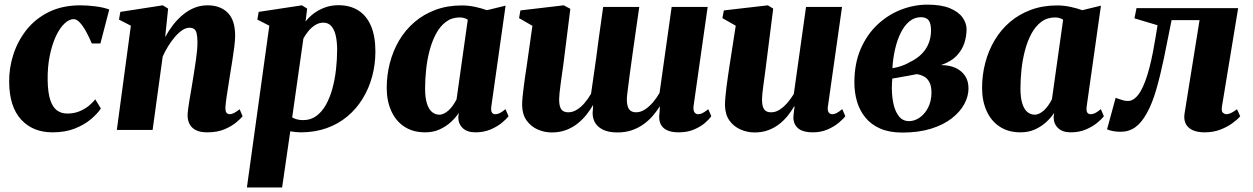

<svg xmlns="http://www.w3.org/2000/svg" viewBox="-20 -574 5534 848"><path d="M212 10.5Q125 10.5 73.2 -46Q21.5 -102.5 20.5 -211Q19.5 -272.5 38.8 -332.5Q58 -392.5 97 -442Q136 -491.5 195.8 -521Q255.5 -550.5 335.5 -550.5Q365 -550.5 401.2 -546Q437.5 -541.5 462.5 -532L423.5 -382H385.5Q373.5 -410.5 360 -435Q346.5 -459.5 332.5 -474.5Q318.5 -489.5 305.5 -489.5Q285.5 -489.5 264.8 -470Q244 -450.5 227 -414.2Q210 -378 199.8 -328.2Q189.5 -278.5 190.5 -218Q191.5 -164.5 202 -132.5Q212.5 -100.5 231.5 -86.5Q250.5 -72.5 277.5 -72.5Q306 -72.5 329.2 -81.8Q352.5 -91 370.5 -105.2Q388.5 -119.5 400.5 -135.5L425.5 -95Q411 -72.5 382.2 -48Q353.5 -23.5 311 -6.5Q268.5 10.5 212 10.5Z M709.5 -410Q724 -437 743 -462Q762 -487 785.5 -507Q809 -527 836.8 -538.8Q864.5 -550.5 896.5 -550.5Q953 -550.5 985.8 -517.8Q1018.5 -485 1018.5 -416.5Q1018.5 -397 1014.8 -367.2Q1011 -337.5 1006 -305.8Q1001 -274 996.5 -247Q993 -222 988.2 -194.2Q983.5 -166.5 980 -141Q976.5 -115.5 975.5 -98Q975.5 -80 981.5 -74.8Q987.5 -69.5 994 -69.5Q1002.5 -69.5 1012.8 -74.5Q1023 -79.5 1038.5 -91.5L1051.5 -60.5Q1044 -51 1024 -34Q1004 -17 972 -3.2Q940 10.5 895.5 10.5Q862.5 10.5 843.5 0Q824.5 -10.5 816.5 -27.5Q808.5 -44.5 808.5 -64.5Q808.5 -74.5 810.8 -91.8Q813 -109 816.5 -130.2Q820 -151.5 824 -174Q828 -196.5 831 -216.5Q834.5 -238 838.2 -261.5Q842 -285 845.2 -308.2Q848.5 -331.5 850.5 -352.8Q852.5 -374 852 -391Q851.5 -414.5 848.2 -427.5Q845 -440.5 837.2 -446Q829.5 -451.5 816.5 -451.5Q801.5 -451.5 785.2 -440.8Q769 -430 753.2 -411.8Q737.5 -393.5 723.2 -370.8Q709 -348 698.5 -324L654 0H496L558 -460.5L505.5 -487.5L511.5 -521.5L699 -550.5L722.5 -536Z M1070.5 254 1169.5 -460.5 1116.5 -487.5 1122.5 -521.5 1313.5 -550.5 1336.5 -536 1329.5 -479Q1344.5 -498.5 1366.2 -514.8Q1388 -531 1415.2 -541Q1442.5 -551 1474.5 -551Q1526 -551 1562.5 -528Q1599 -505 1618.5 -459.5Q1638 -414 1638 -346.5Q1638 -289 1623.5 -235.8Q1609 -182.5 1581.5 -137.8Q1554 -93 1513.8 -59.5Q1473.5 -26 1422 -7.8Q1370.5 10.5 1308.5 10.5Q1297.5 10.5 1285.5 9.2Q1273.5 8 1262 6L1226 254ZM1270.5 -55.5Q1279.5 -50 1291.5 -46.8Q1303.5 -43.5 1319.5 -43.5Q1352.5 -43.5 1377.2 -61.8Q1402 -80 1419.5 -111.2Q1437 -142.5 1448 -182.5Q1459 -222.5 1464 -267Q1469 -311.5 1469 -354.5Q1469 -389 1463 -416Q1457 -443 1443.5 -458.5Q1430 -474 1408 -474Q1389 -474 1372 -463.2Q1355 -452.5 1341.8 -436.2Q1328.5 -420 1320 -404Z M2150 -104Q2147.5 -85 2152.5 -77.2Q2157.5 -69.5 2168 -69.5Q2176.5 -69.5 2186.8 -74.2Q2197 -79 2212.5 -92L2226 -60.5Q2217 -48.5 2196.8 -31.8Q2176.5 -15 2146.8 -2.2Q2117 10.5 2079.5 10.5Q2043.5 10.5 2024 -8Q2004.5 -26.5 2004 -55.5L2006.5 -75.5Q1993.5 -55.5 1972 -35.5Q1950.5 -15.5 1922 -2.5Q1893.5 10.5 1858 10.5Q1804 10.5 1766 -14.5Q1728 -39.5 1708 -84Q1688 -128.5 1688 -185.5Q1688 -242.5 1702 -296.2Q1716 -350 1743.2 -396Q1770.5 -442 1810.8 -476.5Q1851 -511 1903.5 -530.5Q1956 -550 2019.5 -550Q2049.5 -550 2079.2 -543.5Q2109 -537 2130.5 -529L2213 -549ZM2046 -487Q2040 -491 2031 -494Q2022 -497 2010.5 -497Q1975.5 -497 1949.5 -477.5Q1923.5 -458 1905.8 -424.8Q1888 -391.5 1877.2 -350.5Q1866.5 -309.5 1862 -266Q1857.5 -222.5 1857.5 -182.5Q1857.5 -143 1865.5 -117.2Q1873.5 -91.5 1887.8 -79.5Q1902 -67.5 1920.5 -67.5Q1931 -67.5 1941.5 -72.8Q1952 -78 1962 -87.2Q1972 -96.5 1980.8 -109Q1989.5 -121.5 1996.5 -135.5Z M2468 -288Q2465 -267 2461.8 -244.5Q2458.5 -222 2455.8 -200.8Q2453 -179.5 2451.2 -162.2Q2449.5 -145 2449.5 -135Q2449.5 -105 2458.8 -91.5Q2468 -78 2490 -78Q2509 -78 2527.2 -89Q2545.5 -100 2561.8 -119Q2578 -138 2590.5 -160Q2596 -198.5 2602 -240.2Q2608 -282 2613.5 -320.5Q2618 -356 2623.2 -394.8Q2628.5 -433.5 2634 -471.8Q2639.5 -510 2644 -543.5H2803.5Q2796.5 -496 2789 -443Q2781.5 -390 2774.2 -338.8Q2767 -287.5 2761.2 -244.2Q2755.5 -201 2752 -172.5Q2748.5 -144 2748.5 -136.5Q2748.5 -105.5 2758.2 -91.8Q2768 -78 2789.5 -78Q2809 -78 2828 -90.2Q2847 -102.5 2863.8 -122Q2880.5 -141.5 2893 -163.5L2946.5 -543.5H3105.5L3043 -104Q3041.5 -85 3047.8 -77.2Q3054 -69.5 3063.5 -69.5Q3073 -69.5 3082.2 -74.2Q3091.5 -79 3108.5 -91.5L3121.5 -61Q3113 -48 3093.8 -31.2Q3074.5 -14.5 3045.2 -2Q3016 10.5 2977.5 10.5Q2929.5 10.5 2908 -11.5Q2886.5 -33.5 2893 -75.5L2894.5 -105Q2881.5 -84 2863.8 -63.2Q2846 -42.5 2823 -25.8Q2800 -9 2771.2 1Q2742.5 11 2707 11Q2667 11 2641.5 -2Q2616 -15 2605.2 -37.8Q2594.5 -60.5 2598.5 -89L2599.5 -110.5Q2587.5 -89.5 2570.8 -68.2Q2554 -47 2531.8 -29Q2509.5 -11 2481 0Q2452.5 11 2416.5 11Q2385 11 2355.5 -1.8Q2326 -14.5 2306.5 -41Q2287 -67.5 2286 -108.5Q2286 -125 2288 -145.8Q2290 -166.5 2293 -189.2Q2296 -212 2299.2 -235.5Q2302.5 -259 2306 -280.5L2331.5 -460L2272.5 -494L2278.5 -528L2470 -550.5L2499 -535Z M3312.5 11Q3280.5 11 3250.8 -2Q3221 -15 3202 -41.2Q3183 -67.5 3182 -108Q3182 -124.5 3183.8 -145.2Q3185.5 -166 3188.5 -188.8Q3191.5 -211.5 3194.8 -234.8Q3198 -258 3201.5 -280L3229.5 -460.5L3170.5 -494L3177 -528L3371.5 -550.5L3395 -536L3363.5 -287Q3361 -266 3357.8 -243Q3354.5 -220 3351.8 -199Q3349 -178 3347.2 -161.5Q3345.5 -145 3345.5 -135.5Q3345.5 -115.5 3349.5 -102.8Q3353.5 -90 3362.2 -84Q3371 -78 3386 -78Q3406 -78 3424.5 -90.2Q3443 -102.5 3458.8 -121.2Q3474.5 -140 3486 -159L3540 -543.5H3699L3636.5 -103.5Q3634 -85.5 3640 -77.5Q3646 -69.5 3656 -69.5Q3664.5 -69.5 3674.2 -74.2Q3684 -79 3700 -92L3713.5 -61Q3704.5 -48.5 3684.5 -31.8Q3664.5 -15 3635.2 -2.2Q3606 10.5 3570 10.5Q3529 10.5 3508.5 -4.5Q3488 -19.5 3484.5 -45.5Q3484 -49.5 3484.2 -56Q3484.5 -62.5 3485.2 -70.5Q3486 -78.5 3487.2 -87Q3488.5 -95.5 3489.5 -103.5L3487.5 -104Q3475.5 -83.5 3459.2 -63Q3443 -42.5 3421.5 -25.8Q3400 -9 3373 1Q3346 11 3312.5 11Z M3965.5 11.5Q3908 11.5 3867.5 -6.2Q3827 -24 3801.8 -55.2Q3776.5 -86.5 3765 -126Q3753.5 -165.5 3753.5 -209.5Q3753.5 -294 3781.5 -358.2Q3809.5 -422.5 3856.2 -466Q3903 -509.5 3960.2 -531.5Q4017.5 -553.5 4076.5 -553.5Q4137 -553.5 4175 -537.8Q4213 -522 4231 -497Q4249 -472 4249 -444.5Q4249 -414 4239 -383.2Q4229 -352.5 4204.5 -327Q4180 -301.5 4136 -286.5Q4173.5 -286.5 4200.5 -274Q4227.5 -261.5 4242.5 -238.8Q4257.5 -216 4257.5 -184Q4257.5 -148.5 4238.8 -114Q4220 -79.5 4183.2 -51Q4146.5 -22.5 4091.8 -5.5Q4037 11.5 3965.5 11.5ZM3995 -39Q4019.5 -39 4042 -54.8Q4064.5 -70.5 4079 -98.5Q4093.5 -126.5 4094 -164Q4094 -194 4084.8 -211.2Q4075.5 -228.5 4060.8 -236.2Q4046 -244 4029.5 -246.5Q4020.5 -245 4010.2 -243Q4000 -241 3990 -239Q3980 -237 3969.5 -235.5Q3957 -233 3945 -231Q3933 -229 3921 -227Q3920 -217.5 3919.5 -206.2Q3919 -195 3919 -185Q3919 -147 3926.5 -113.8Q3934 -80.5 3950.8 -59.8Q3967.5 -39 3995 -39ZM3921.5 -273Q3936 -275 3949.8 -279Q3963.5 -283 3975.8 -288.2Q3988 -293.5 3997 -299Q4030 -314.5 4051 -336Q4072 -357.5 4082 -383.8Q4092 -410 4092 -439Q4092 -470 4081.8 -484Q4071.5 -498 4047.5 -498Q4019 -498 3996.8 -479.8Q3974.5 -461.5 3958.8 -430Q3943 -398.5 3933.5 -358Q3924 -317.5 3921.5 -273Z M4779.5 -104Q4777 -85 4782 -77.2Q4787 -69.5 4797.5 -69.5Q4806 -69.5 4816.2 -74.2Q4826.5 -79 4842 -92L4855.5 -60.5Q4846.5 -48.5 4826.2 -31.8Q4806 -15 4776.2 -2.2Q4746.5 10.5 4709 10.5Q4673 10.5 4653.5 -8Q4634 -26.5 4633.5 -55.5L4636 -75.5Q4623 -55.5 4601.5 -35.5Q4580 -15.5 4551.5 -2.5Q4523 10.5 4487.5 10.5Q4433.5 10.5 4395.5 -14.5Q4357.5 -39.5 4337.5 -84Q4317.5 -128.5 4317.5 -185.5Q4317.5 -242.5 4331.5 -296.2Q4345.5 -350 4372.8 -396Q4400 -442 4440.2 -476.5Q4480.5 -511 4533 -530.5Q4585.5 -550 4649 -550Q4679 -550 4708.8 -543.5Q4738.5 -537 4760 -529L4842.5 -549ZM4675.5 -487Q4669.5 -491 4660.5 -494Q4651.5 -497 4640 -497Q4605 -497 4579 -477.5Q4553 -458 4535.2 -424.8Q4517.5 -391.5 4506.8 -350.5Q4496 -309.5 4491.5 -266Q4487 -222.5 4487 -182.5Q4487 -143 4495 -117.2Q4503 -91.5 4517.2 -79.5Q4531.5 -67.5 4550 -67.5Q4560.5 -67.5 4571 -72.8Q4581.5 -78 4591.5 -87.2Q4601.5 -96.5 4610.2 -109Q4619 -121.5 4626 -135.5Z M5377 -104Q5373.5 -82 5381.5 -75.8Q5389.5 -69.5 5396.5 -69.5Q5405 -69.5 5416.2 -74.5Q5427.5 -79.5 5443.5 -91.5L5457.5 -60.5Q5446 -46.5 5423 -29.8Q5400 -13 5369 -1.2Q5338 10.5 5301 10.5Q5252.5 10.5 5229 -11.5Q5205.5 -33.5 5212 -74L5278 -485H5154.5Q5137 -395.5 5120.8 -317.5Q5104.5 -239.5 5086.5 -177.5Q5068.5 -115.5 5044.5 -73Q5021.5 -31.5 4993.8 -11.8Q4966 8 4929.5 8Q4910 8 4893.2 4.5Q4876.5 1 4869.5 -3L4907.5 -142Q4913 -140 4921.8 -136.8Q4930.5 -133.5 4941 -130.8Q4951.5 -128 4961.5 -128Q4978 -128 4992.2 -139.8Q5006.5 -151.5 5018 -171.5Q5029.5 -191.5 5039 -217.8Q5048.5 -244 5056 -272.5Q5065.5 -309 5072.5 -345.8Q5079.5 -382.5 5084.5 -413.5Q5089.5 -444.5 5092.5 -462.5L4990.5 -493L4999.5 -538H5448.5Z"/></svg>

Font: Merriweather 60pt Black
Style: Italic
Weight: 900
Italic angle: -7.8°
Version: Version 2.101